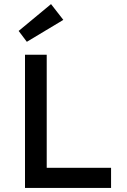

<svg xmlns="http://www.w3.org/2000/svg" viewBox="-20 -917 620 937"><path d="M102 0V-650H208V-98H522V0ZM111 -713 71 -766 229 -897 289 -820Z"/></svg>

Font: Sometype Mono SemiBold
Style: Regular
Weight: 600
Designer: Ryoichi Tsunekawa
Foundry: Dharma Type
Version: Version 1.001